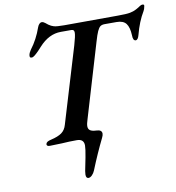

<svg xmlns="http://www.w3.org/2000/svg" viewBox="-95 -770 984 1072"><g transform="rotate(-10 396.5 -234.0)"><path d="M306 196Q306 190 308 176Q315 139 318 126L323 101Q332 54 332 35Q332 -2 292 -2Q248 -2 207 1Q159 3 138 3Q120 3 121 -10Q123 -18 130.5 -22.5Q138 -27 152 -30Q191 -39 212 -54Q233 -69 241 -98L370 -526Q385 -577 385 -595Q385 -605 381 -609Q377 -613 368 -613H309Q241 -613 185 -551Q181 -546 167.5 -532Q154 -518 143 -509Q132 -500 125 -500Q117 -500 115 -503.5Q113 -507 114 -515Q116 -528 127 -544Q166 -595 189 -661Q193 -672 199.5 -678.5Q206 -685 213 -685Q222 -685 232.5 -676.5Q243 -668 247 -665Q261 -655 276.5 -650.5Q292 -646 335 -646L639 -647Q688 -647 708 -651Q728 -655 741 -662Q748 -665 762 -674Q763 -675 770.5 -679.5Q778 -684 784 -684Q797 -684 792 -670Q790 -657 784 -647Q752 -594 733 -521Q726 -494 713 -494Q697 -494 697 -526Q695 -571 679 -592Q663 -613 625 -613H558Q542 -613 533 -606.5Q524 -600 515.5 -581.5Q507 -563 496 -525L371 -106Q363 -82 363 -68Q363 -52 374 -44.5Q385 -37 410 -36Q440 -35 440 -13Q440 -4 433 10Q394 89 357 181Q351 196 340.5 206.5Q330 217 320 217Q306 217 306 196Z"/></g></svg>

Font: EB Garamond SemiBold
Style: Italic
Weight: 600
Italic angle: -17.2°
Designer: Georg Duffner and Octavio Pardo
Foundry: Georg Duffner
Version: Version 1.000